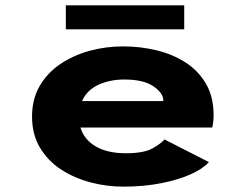

<svg xmlns="http://www.w3.org/2000/svg" viewBox="-20 -685 915 716"><path d="M440 11Q377.5 11 317 -5Q256.5 -21 207.2 -53.2Q158 -85.5 128.8 -134.8Q99.5 -184 99.5 -250Q99.5 -315.5 128 -364.5Q156.5 -413.5 205 -446.2Q253.5 -479 314 -495.5Q374.5 -512 438.5 -512Q504 -512 564.5 -497.2Q625 -482.5 672.8 -451.5Q720.5 -420.5 748.5 -372Q776.5 -323.5 776.5 -256Q776.5 -241.5 775 -229.5Q773.5 -217.5 771.5 -209.5H280Q293.5 -164.5 337 -139Q380.5 -113.5 449.5 -113.5Q516 -113.5 548.2 -131.5Q580.5 -149.5 593.5 -165L759 -80.5Q737.5 -56 691.5 -35.2Q645.5 -14.5 581 -1.8Q516.5 11 440 11ZM444 -388.5Q389.5 -388.5 346.8 -368.8Q304 -349 286 -308H589V-310.5Q589 -338 552 -363.2Q515 -388.5 444 -388.5ZM225.5 -575.5V-665H667V-575.5Z"/></svg>

Font: Trispace SemiExpanded
Style: Bold
Weight: 700
Width: 6
Designer: Tyler Finck
Foundry: Etcetera Type Company
Version: Version 1.210; ttfautohint (v1.8.3)